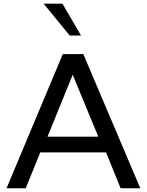

<svg xmlns="http://www.w3.org/2000/svg" viewBox="-20 -1013 790 1033"><path d="M508.8 -277.8 371.1 -610.8 235.8 -277.8ZM734.9 0H628.9L550.8 -192.9H196.8L118.2 0H15.1L317.9 -722.2H428.2ZM416 -821.8H355L214.8 -993.2H315.9Z"/></svg>

Font: Perun
Style: Regular
Weight: 400
Version: Version 1.0000